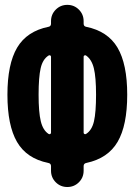

<svg xmlns="http://www.w3.org/2000/svg" viewBox="-20 -750 540 770"><path d="M325.2 -212.9Q348.6 -227.5 356.9 -263.7Q365.2 -299.8 365.2 -370.1Q365.2 -440.4 356.4 -476.1Q347.7 -511.7 325.2 -527.3Q322.3 -529.3 318.8 -527.8Q315.4 -526.4 315.4 -522.5V-217.8Q315.4 -213.9 318.8 -212.4Q322.3 -210.9 325.2 -212.9ZM184.6 -217.8V-522.5Q184.6 -526.4 181.2 -527.8Q177.7 -529.3 174.8 -527.3Q151.4 -512.7 143.1 -476.6Q134.8 -440.4 134.8 -370.1Q134.8 -299.8 143.6 -263.7Q152.3 -227.5 174.8 -212.9Q177.7 -210.9 181.2 -212.4Q184.6 -213.9 184.6 -217.8ZM325.2 -642.6Q412.1 -625 451.2 -559.1Q490.2 -493.2 490.2 -370.1Q490.2 -247.1 451.7 -181.2Q413.1 -115.2 327.1 -96.7Q315.4 -94.7 315.4 -84V-65.4Q315.4 -38.1 296.4 -19Q277.3 0 250 0Q222.7 0 203.6 -19Q184.6 -38.1 184.6 -65.4V-84Q184.6 -94.7 172.9 -96.7Q86.9 -114.3 48.3 -180.7Q9.8 -247.1 9.8 -370.1Q9.8 -493.2 48.8 -559.1Q87.9 -625 174.8 -642.6Q184.6 -644.5 184.6 -655.3V-665Q184.6 -692.4 203.6 -711.4Q222.7 -730.5 250 -730.5Q277.3 -730.5 296.4 -711.4Q315.4 -692.4 315.4 -665V-655.3Q315.4 -644.5 325.2 -642.6Z"/></svg>

Font: Rounded-X Mgen+ 2m bold
Style: Bold
Weight: 700
Designer: [Source Han Sans]
Ryoko NISHIZUKA  (kana & ideographs); Paul D. Hunt (Latin, Greek & Cyrillic); Wenlong ZHANG  (bopomofo
Version: Version 1.059.20150602